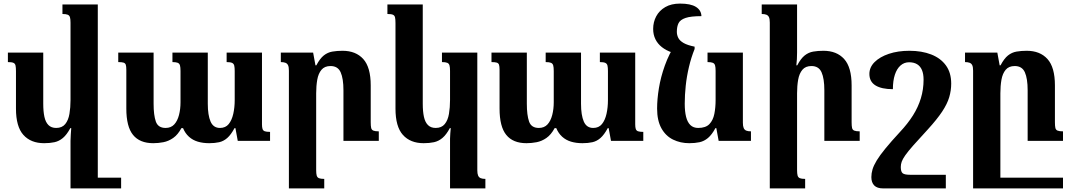

<svg xmlns="http://www.w3.org/2000/svg" viewBox="-20 -785 5968 1070"><path d="M226 13Q152 13 110.5 -33Q69 -79 69 -180V-388Q69 -409 66.5 -420Q64 -431 54.5 -435Q45 -439 24 -439V-492H221V-207Q221 -164 227.5 -134Q234 -104 250 -88Q266 -72 293 -72Q326 -72 343.5 -93.5Q361 -115 367 -150.5Q373 -186 373 -227V-658Q373 -678 370 -688.5Q367 -699 357.5 -703Q348 -707 328 -707V-760H525V265H373V0Q373 -18 374.5 -35.5Q376 -53 377 -71H372Q352 -34 330.5 -16Q309 2 283.5 7.5Q258 13 226 13ZM505 265V205H655V265Z M1243 -492H1440V-92Q1440 -76 1443 -66.5Q1446 -57 1455.5 -53.5Q1465 -50 1485 -50V0H1305L1292 -71H1287Q1267 -34 1246.5 -16Q1226 2 1201.5 7.5Q1177 13 1146 13Q1111 13 1082.5 4.5Q1054 -4 1033 -23Q1012 -42 1000 -71H991Q971 -34 945 -16Q919 2 890.5 7.5Q862 13 834 13Q759 13 721.5 -33Q684 -79 684 -180V-396Q684 -415 681 -424Q678 -433 668.5 -436Q659 -439 639 -439V-492H836V-207Q836 -143 848.5 -107.5Q861 -72 903 -72Q933 -72 951 -91.5Q969 -111 977.5 -144Q986 -177 986 -215V-389Q986 -410 983 -420.5Q980 -431 970.5 -435Q961 -439 941 -439V-492H1138V-207Q1138 -143 1153.5 -107.5Q1169 -72 1206 -72Q1237 -72 1254.5 -93.5Q1272 -115 1280 -150.5Q1288 -186 1288 -227V-389Q1288 -408 1285.5 -419Q1283 -430 1273.5 -434.5Q1264 -439 1243 -439Z M2091 -53V0H1894V-282Q1894 -347 1878.5 -382Q1863 -417 1822 -417Q1789 -417 1771.5 -396Q1754 -375 1748 -340.5Q1742 -306 1742 -265V163Q1742 183 1745 193.5Q1748 204 1757.5 208Q1767 212 1787 212V265H1590V-391Q1590 -411 1585.5 -421Q1581 -431 1571 -435Q1561 -439 1545 -439V-492H1725L1738 -421H1743Q1763 -459 1784.5 -476Q1806 -493 1832 -497.5Q1858 -502 1889 -502Q1963 -502 2004.5 -456Q2046 -410 2046 -309V-104Q2046 -83 2048.5 -72Q2051 -61 2061 -57Q2071 -53 2091 -53Z M2488 265V-12Q2488 -27 2489.5 -42Q2491 -57 2492 -71H2487Q2467 -34 2445.5 -16Q2424 2 2398.5 7.5Q2373 13 2341 13Q2267 13 2225.5 -33Q2184 -79 2184 -180V-656Q2184 -677 2181.5 -688Q2179 -699 2169.5 -703Q2160 -707 2139 -707V-760H2336V-207Q2336 -164 2342.5 -134Q2349 -104 2365 -88Q2381 -72 2408 -72Q2441 -72 2458.5 -93.5Q2476 -115 2482 -150.5Q2488 -186 2488 -227V-390Q2488 -410 2485 -420.5Q2482 -431 2472.5 -435Q2463 -439 2443 -439V-492H2640V164Q2640 183 2644.5 193.5Q2649 204 2659 208Q2669 212 2685 212V265Z M3323 -492H3520V-92Q3520 -76 3523 -66.5Q3526 -57 3535.5 -53.5Q3545 -50 3565 -50V0H3385L3372 -71H3367Q3347 -34 3326.5 -16Q3306 2 3281.5 7.5Q3257 13 3226 13Q3191 13 3162.5 4.5Q3134 -4 3113 -23Q3092 -42 3080 -71H3071Q3051 -34 3025 -16Q2999 2 2970.5 7.5Q2942 13 2914 13Q2839 13 2801.5 -33Q2764 -79 2764 -180V-396Q2764 -415 2761 -424Q2758 -433 2748.5 -436Q2739 -439 2719 -439V-492H2916V-207Q2916 -143 2928.5 -107.5Q2941 -72 2983 -72Q3013 -72 3031 -91.5Q3049 -111 3057.5 -144Q3066 -177 3066 -215V-389Q3066 -410 3063 -420.5Q3060 -431 3050.5 -435Q3041 -439 3021 -439V-492H3218V-207Q3218 -143 3233.5 -107.5Q3249 -72 3286 -72Q3317 -72 3334.5 -93.5Q3352 -115 3360 -150.5Q3368 -186 3368 -227V-389Q3368 -408 3365.5 -419Q3363 -430 3353.5 -434.5Q3344 -439 3323 -439Z M3821 13Q3772 13 3731 -7Q3690 -27 3666 -70Q3642 -113 3642 -180Q3642 -232 3652 -293.5Q3662 -355 3685 -419.5Q3708 -484 3747 -545L3851 -512Q3832 -465 3819.5 -412Q3807 -359 3801.5 -307Q3796 -255 3796 -207Q3796 -164 3803.5 -134Q3811 -104 3827.5 -88Q3844 -72 3871 -72Q3913 -72 3933.5 -93.5Q3954 -115 3961 -150.5Q3968 -186 3968 -227V-390Q3968 -410 3965 -420.5Q3962 -431 3952.5 -435Q3943 -439 3923 -439V-492H4120V-101Q4120 -82 4124.5 -71.5Q4129 -61 4139 -57Q4149 -53 4165 -53V0H3985L3972 -71H3967Q3947 -34 3925.5 -16Q3904 2 3878.5 7.5Q3853 13 3821 13ZM3851 -525V-512L3724 -493Q3692 -504 3668.5 -522.5Q3645 -541 3632.5 -566.5Q3620 -592 3620 -624Q3620 -662 3637 -694Q3654 -726 3687.5 -745.5Q3721 -765 3770 -765Q3829 -765 3858.5 -746.5Q3888 -728 3889 -695Q3830 -695 3800.5 -685Q3771 -675 3761.5 -656Q3752 -637 3752 -608Q3752 -590 3760 -574Q3768 -558 3789.5 -545.5Q3811 -533 3851 -525Z M4771 -53V0H4574V-282Q4574 -347 4558.5 -382Q4543 -417 4502 -417Q4469 -417 4451.5 -396Q4434 -375 4428 -340.5Q4422 -306 4422 -265V163Q4422 183 4425 193.5Q4428 204 4437.5 208Q4447 212 4467 212V265H4270V-659Q4270 -679 4265.5 -689Q4261 -699 4251 -703Q4241 -707 4225 -707V-760H4422V-492Q4422 -473 4421 -455.5Q4420 -438 4418 -421H4423Q4443 -459 4464.5 -476Q4486 -493 4512 -497.5Q4538 -502 4569 -502Q4643 -502 4684.5 -456Q4726 -410 4726 -309V-104Q4726 -83 4728.5 -72Q4731 -61 4741 -57Q4751 -53 4771 -53Z M5048 -502Q5117 -502 5169.5 -481.5Q5222 -461 5251.5 -420.5Q5281 -380 5281 -319Q5281 -281 5270 -243.5Q5259 -206 5230.5 -163Q5202 -120 5150 -63Q5100 -9 5070 25Q5040 59 5025 80.5Q5010 102 5005 116.5Q5000 131 5000 146Q5000 172 5010.5 180.5Q5021 189 5051 189H5251V265H4902Q4868 265 4852 248.5Q4836 232 4836 202Q4836 181 4842.5 159Q4849 137 4866 109Q4883 81 4914.5 42.5Q4946 4 4995 -49Q5039 -96 5068 -142Q5097 -188 5112 -237.5Q5127 -287 5127 -341Q5127 -373 5118 -394.5Q5109 -416 5091 -427Q5073 -438 5046 -438Q5019 -438 4998.5 -420Q4978 -402 4967 -368.5Q4956 -335 4956 -288Q4893 -288 4859 -309Q4825 -330 4825 -373Q4825 -410 4854 -439Q4883 -468 4933.5 -485Q4984 -502 5048 -502Z M5859 -104Q5859 -83 5861.5 -72Q5864 -61 5874 -57Q5884 -53 5904 -53V0H5707V-282Q5707 -347 5691.5 -382Q5676 -417 5635 -417Q5602 -417 5584.5 -396Q5567 -375 5561 -340.5Q5555 -306 5555 -265V265H5403V-391Q5403 -411 5398.5 -421Q5394 -431 5384 -435Q5374 -439 5358 -439V-492H5538L5551 -421H5556Q5576 -459 5597.5 -476Q5619 -493 5645 -497.5Q5671 -502 5702 -502Q5776 -502 5817.5 -456Q5859 -410 5859 -309ZM5413 265V205H5904V265Z"/></svg>

Font: Noto Serif Armenian
Style: Regular
Weight: 400
Designer: Monotype Design Team
Foundry: Monotype Imaging Inc.
Version: Version 2.007